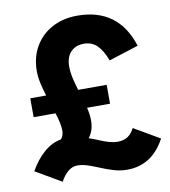

<svg xmlns="http://www.w3.org/2000/svg" viewBox="-83 -782 782 881"><g transform="rotate(-10 308.5 -341.5)"><path d="M58 -287V-375H132Q122 -406 115.5 -436Q109 -466 109 -491Q109 -557 138 -606.5Q167 -656 218 -683.5Q269 -711 336 -711Q431 -711 493.5 -665Q556 -619 585 -527L447 -483Q429 -531 404.5 -555Q380 -579 343 -579Q305 -579 282 -555Q259 -531 259 -488Q259 -462 265.5 -433Q272 -404 281 -375H414V-287H307Q311 -271 313 -255.5Q315 -240 315 -226Q315 -180 290 -148Q314 -140 336 -130.5Q358 -121 379 -115Q400 -109 419 -109Q446 -109 465 -121Q484 -133 497 -159L617 -89Q585 -30 540.5 -2.5Q496 25 441 25Q408 25 378 16Q348 7 320.5 -4.5Q293 -16 267 -25Q241 -34 217 -34Q194 -34 174 -18Q154 -2 138 28L18 -42Q46 -92 83 -124.5Q120 -157 164 -165Q177 -181 177 -203Q177 -220 172.5 -241.5Q168 -263 160 -287Z"/></g></svg>

Font: Red Hat Mono
Style: Regular
Weight: 300
Monospace: yes
Designer: Pentagram, MCKL
Foundry: Pentagram, MCKL
Version: Version 1.023